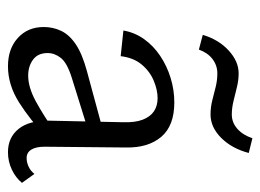

<svg xmlns="http://www.w3.org/2000/svg" viewBox="-108 -556 669 494"><g transform="rotate(90 227.0 -308.5)"><path d="M371 6Q333 6 311 -21.5Q289 -49 290 -101L294 -290Q295 -321 287.5 -340.5Q280 -360 266 -369.5Q252 -379 232 -379Q211 -379 187 -369Q163 -359 145.5 -338Q128 -317 124 -284L58 -291Q63 -320 80 -344Q97 -368 123 -385.5Q149 -403 180 -412.5Q211 -422 243 -422Q303 -422 331.5 -388.5Q360 -355 359 -298L357 -88Q357 -66 364.5 -54Q372 -42 386 -42Q397 -42 408 -47Q419 -52 427 -62L450 -30Q437 -14 416 -4Q395 6 371 6ZM150 6Q105 6 77 -19.5Q49 -45 49 -86Q49 -110 59 -131Q69 -152 93.5 -168.5Q118 -185 162 -197L328 -242L333 -206L179 -158Q141 -146 128.5 -130Q116 -114 116 -96Q116 -71 133 -58.5Q150 -46 174 -46Q204 -46 240 -65.5Q276 -85 320 -116L331 -92Q288 -51 243 -22.5Q198 6 150 6ZM107.1 -485.2 69.2 -495.2Q81.3 -536 109.3 -561.7Q137.3 -587.5 168.2 -587.5Q185.1 -587.5 202.7 -583.3Q220.3 -579.2 238.7 -574.5Q257.1 -569.9 274.1 -569.9Q294.6 -569.9 310.7 -584Q326.8 -598.1 335.2 -622.9L373.1 -613.5Q361.5 -569.7 334.1 -542.5Q306.8 -515.2 274.1 -515.2Q255.1 -515.2 237.2 -519.8Q219.4 -524.5 202.5 -528.6Q185.6 -532.7 168.2 -532.7Q148.1 -532.7 131.7 -520.5Q115.4 -508.2 107.1 -485.2Z"/></g></svg>

Font: Ysabeau
Style: Bold
Weight: 700
Designer: Christian Thalmann (Catharsis Fonts)
Version: Version 2.000;gftools[0.9.27.dev2+g8671c4b]